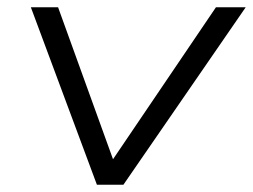

<svg xmlns="http://www.w3.org/2000/svg" viewBox="-20 -509 697 529"><path d="M247 0 65 -489H140L298 -52H279L575 -489H657L320 0Z"/></svg>

Font: Nunito Sans 10pt Expanded Light
Style: Italic
Weight: 300
Width: 7
Italic angle: -9°
Designer: Vernon Adams
Foundry: Vernon Adams
Version: Version 3.101;gftools[0.9.27]